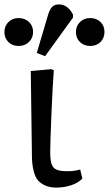

<svg xmlns="http://www.w3.org/2000/svg" viewBox="-73 -826 488 860"><path d="M128.9 -574.2 91.8 -588.9 142.1 -758.8Q149.4 -783.2 159.9 -794.7Q170.4 -806.2 191.9 -806.2Q229.5 -806.2 253.9 -761.2V-747.1ZM9.8 -620.1Q-17.6 -620.1 -35.4 -637.7Q-53.2 -655.3 -53.2 -682.1Q-53.2 -709 -35.4 -727.1Q-17.6 -745.1 9.8 -745.1Q38.6 -745.1 56.9 -727.5Q75.2 -710 75.2 -683.1Q75.2 -655.8 56.6 -637.9Q38.1 -620.1 9.8 -620.1ZM267.1 -682.1Q267.1 -709.5 285.2 -727.3Q303.2 -745.1 331.1 -745.1Q358.9 -745.1 377 -727.5Q395 -710 395 -683.1Q395 -655.8 377 -637.9Q358.9 -620.1 331.1 -620.1Q303.2 -620.1 285.2 -637.7Q267.1 -655.3 267.1 -682.1ZM179.2 14.2Q149.4 14.2 128.4 4.4Q107.4 -5.4 96.2 -19.3Q85 -33.2 78.9 -56.2Q72.8 -79.1 71.3 -97.7Q69.8 -116.2 69.8 -143.1L64.9 -507.8L157.2 -516.1L168 -511.2Q162.1 -431.2 157 -306.9Q151.9 -182.6 151.9 -140.1Q151.9 -94.7 165.8 -76.9Q179.7 -59.1 225.1 -59.1Q263.2 -59.1 286.1 -66.9L295.9 -25.9Q276.4 -6.3 245.4 3.9Q214.4 14.2 179.2 14.2Z"/></svg>

Font: Literata Book
Style: Regular
Weight: 400
Designer: Latin by Veronika Burian and Jose Scaglione. Greek by Irene Vlachou. Cyrillic by Vera Evstafieva
Foundry: TypeTogether
Version: Version 2.003;PS 002.003;hotconv 1.0.88;makeotf.lib2.5.64775